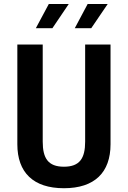

<svg xmlns="http://www.w3.org/2000/svg" viewBox="-20 -960 660 991"><path d="M310 -99.5C228.5 -99.5 200.5 -143 200.5 -229V-730H69.5V-215.5C69.5 -70 151.5 11.5 310 11.5C468.5 11.5 550.5 -70 550.5 -215.5V-730H419.5V-229C419.5 -143 391.5 -99.5 310 -99.5ZM165 -814.5H250.5L335 -939.5H232ZM366 -814.5H451L536 -939.5H432.5Z"/></svg>

Font: Monaspace Neon SemiBold
Style: Regular
Weight: 600
Designer: Riley Cran & the Lettermatic Team
Foundry: Lettermatic
Version: Version 1.200 (Monaspace Neon)